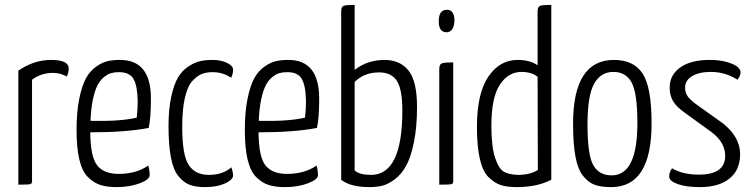

<svg xmlns="http://www.w3.org/2000/svg" viewBox="-20 -755 3085 785"><path d="M55 -466Q118 -510 189 -510Q261 -510 261 -475Q261 -458 253 -442Q227 -457 197 -457Q148 -457 111 -429V-14Q111 -4 103.5 -2Q96 0 55 0Z M465 -44Q537 -44 586 -78Q592 -58 592 -39Q592 -21 551 -5.5Q510 10 457 10Q418 10 391 1.5Q364 -7 340 -30.5Q316 -54 304.5 -102Q293 -150 293 -223Q293 -297 304 -351Q315 -405 331.5 -435Q348 -465 373 -482.5Q398 -500 420 -505Q442 -510 471 -510Q597 -510 597 -352Q597 -274 588 -232Q495 -214 349 -214Q350 -112 378 -78Q406 -44 465 -44ZM467 -460Q450 -460 436 -456.5Q422 -453 406 -440.5Q390 -428 379 -407Q368 -386 360 -349Q352 -312 350 -261Q471 -258 539 -274Q543 -306 543 -341Q542 -404 526 -432Q510 -460 467 -460Z M933 -470Q933 -453 925 -437Q892 -460 848 -460Q824 -460 805 -452.5Q786 -445 766.5 -424Q747 -403 736 -355.5Q725 -308 725 -236Q725 -121 751.5 -80.5Q778 -40 834 -40Q891 -40 926 -71Q933 -50 933 -38Q933 -20 900 -5Q867 10 818 10Q781 10 756.5 1Q732 -8 710.5 -33.5Q689 -59 679 -110Q669 -161 669 -239Q669 -308 680 -359Q691 -410 708 -438.5Q725 -467 750.5 -483.5Q776 -500 798.5 -505Q821 -510 849 -510Q883 -510 908 -498Q933 -486 933 -470Z M1153 -44Q1225 -44 1274 -78Q1280 -58 1280 -39Q1280 -21 1239 -5.5Q1198 10 1145 10Q1106 10 1079 1.5Q1052 -7 1028 -30.5Q1004 -54 992.5 -102Q981 -150 981 -223Q981 -297 992 -351Q1003 -405 1019.5 -435Q1036 -465 1061 -482.5Q1086 -500 1108 -505Q1130 -510 1159 -510Q1285 -510 1285 -352Q1285 -274 1276 -232Q1183 -214 1037 -214Q1038 -112 1066 -78Q1094 -44 1153 -44ZM1155 -460Q1138 -460 1124 -456.5Q1110 -453 1094 -440.5Q1078 -428 1067 -407Q1056 -386 1048 -349Q1040 -312 1038 -261Q1159 -258 1227 -274Q1231 -306 1231 -341Q1230 -404 1214 -432Q1198 -460 1155 -460Z M1375 -708Q1375 -727 1384.5 -731Q1394 -735 1430 -735V-469Q1481 -510 1554 -510Q1618 -509 1651.5 -465Q1685 -421 1685 -318Q1685 -234 1672 -172Q1659 -110 1640 -76Q1621 -42 1593.5 -21.5Q1566 -1 1542.5 4.5Q1519 10 1490 10Q1413 10 1375 -20ZM1430 -58Q1450 -40 1497 -40Q1625 -40 1625 -303Q1625 -390 1602.5 -424.5Q1580 -459 1530 -459Q1469 -459 1430 -420Z M1774 -669Q1774 -715 1807 -715Q1838 -715 1838 -670Q1836 -623 1804 -623Q1773 -625 1774 -669ZM1833 -14Q1833 -4 1825.5 -2Q1818 0 1776 0V-473Q1776 -492 1786.5 -496Q1797 -500 1833 -500Z M2178 -708Q2178 -727 2188 -731Q2198 -735 2234 -735V-20Q2176 10 2092 10Q2054 10 2028.5 2Q2003 -6 1978.5 -29.5Q1954 -53 1942 -104.5Q1930 -156 1930 -236Q1930 -373 1976.5 -441.5Q2023 -510 2096 -510Q2147 -510 2178 -488ZM2097 -40Q2148 -40 2179 -60L2178 -441Q2153 -461 2112 -461Q2058 -461 2023.5 -408.5Q1989 -356 1989 -241Q1989 -156 2004 -110.5Q2019 -65 2040 -53Q2061 -41 2097 -40Z M2323 -249Q2323 -510 2490 -510Q2571 -510 2607.5 -454Q2644 -398 2644 -250Q2644 10 2479 10Q2438 10 2412.5 1Q2387 -8 2365 -34.5Q2343 -61 2333 -113.5Q2323 -166 2323 -249ZM2382 -245Q2382 -122 2405.5 -80Q2429 -38 2481 -38Q2586 -38 2586 -252Q2586 -374 2562.5 -417.5Q2539 -461 2488 -461Q2436 -461 2409 -412.5Q2382 -364 2382 -245Z M2881 -510Q2924 -510 2955 -500.5Q2986 -491 2997 -480Q3008 -469 3008 -460Q3008 -445 2995 -429Q2946 -461 2886 -461Q2839 -461 2810 -444Q2781 -427 2781 -396Q2781 -377 2791 -362Q2801 -347 2830 -326L2938 -249Q3006 -193 3006 -125Q3006 -60 2962.5 -25Q2919 10 2842 10Q2785 10 2750.5 -2.5Q2716 -15 2716 -33Q2716 -52 2728 -67Q2771 -41 2837 -41Q2945 -41 2945 -118Q2945 -173 2889 -215L2784 -291Q2745 -318 2731.5 -342Q2718 -366 2718 -396Q2718 -449 2761.5 -479.5Q2805 -510 2881 -510Z"/></svg>

Font: Yanone Kaffeesatz Light
Style: Regular
Weight: 300
Designer: Yanone (Cyrillic: Daniel Pouzeot)
Foundry: Yanone
Version: Version 1.003;PS 001.003;hotconv 1.0.88;makeotf.lib2.5.64775